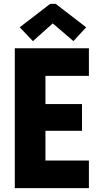

<svg xmlns="http://www.w3.org/2000/svg" viewBox="-20 -968 517 988"><path d="M56.2 0V-719.7H437.5V-577.6H213.9V-432.6H401.9V-294.9H213.9V-142.1H437.5V0ZM149.4 -756.3 81.5 -827.6 238.3 -948.2H266.6L423.3 -827.6L357.9 -756.3L252 -847.2H251Z"/></svg>

Font: Reddit Sans Condensed ExtraBold
Style: Regular
Weight: 800
Designer: Stephen Hutchings
Foundry: Reddit
Version: Version 1.014